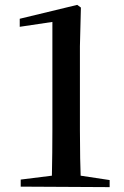

<svg xmlns="http://www.w3.org/2000/svg" viewBox="-20 -766 508 788"><path d="M65 0V-29L193 -45Q195 -139 195 -233V-676L61 -656V-689L297 -746L312 -735L308 -576V-233Q308 -176 309 -117Q310 -81 311 -45L430 -27V2Z"/></svg>

Font: Early Summer Mincho SemiBold
Style: Regular
Weight: 600
Designer: GuiWonder
Version: Version 1.002